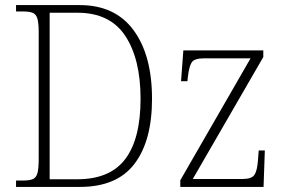

<svg xmlns="http://www.w3.org/2000/svg" viewBox="-20 -734 1122 754"><path d="M43 0V-25H71Q95 -25 108.5 -30.5Q122 -36 127 -54Q132 -72 132 -110V-607Q132 -643 127 -660.5Q122 -678 108.5 -683.5Q95 -689 71 -689H43V-714H293Q432 -714 504.5 -615.5Q577 -517 577 -346Q577 -181 508 -90.5Q439 0 294 0ZM283 -30Q412 -30 472 -109.5Q532 -189 532 -346Q532 -502 472 -593Q412 -684 284 -684H175V-30ZM688 0V-26L964 -505H783Q744 -505 733.5 -490Q723 -475 718 -434L716 -415H691L700 -536H1014V-510L737 -31H931Q968 -31 979 -47Q990 -63 993 -104L996 -143H1020L1015 0Z"/></svg>

Font: Noto Serif SemiCondensed ExtraLight
Style: Regular
Weight: 200
Width: 4
Designer: Monotype Design Team
Foundry: Monotype Imaging Inc.
Version: Version 2.014